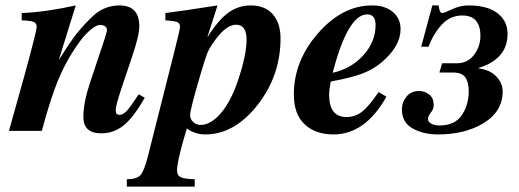

<svg xmlns="http://www.w3.org/2000/svg" viewBox="-20 -482 1911 707"><path d="M491 -135 513 -122Q472 -50 435.5 -20.5Q399 9 353 9Q287 9 287 -51Q287 -104 311 -176L366 -341Q374 -368 374 -369Q374 -390 348 -390Q335 -390 315 -373.5Q295 -357 279 -336Q232 -274 200 -201Q168 -128 134 0H13L70 -204Q115 -368 115 -383Q115 -397 103.5 -401.5Q92 -406 60 -407V-434Q145 -437 259 -462L197 -263H198Q241 -332 264.5 -361Q288 -390 320 -421Q363 -462 420 -462Q493 -462 493 -385Q493 -351 465 -269L430 -165Q406 -94 406 -76Q406 -59 420 -59Q433 -59 447 -74Q461 -89 491 -135Z M744 -347H745Q786 -411 822.5 -436.5Q859 -462 903 -462Q956 -462 984.5 -429.5Q1013 -397 1013 -341Q1013 -203 928 -95Q843 13 736 13Q698 13 668 -9L656 32Q632 115 632 146Q632 164 645.5 170.5Q659 177 697 178V205H447V178Q483 178 497 163Q511 148 525 92L621 -288Q643 -376 643 -382Q643 -396 633 -400.5Q623 -405 589 -407V-434Q640 -440 781 -462ZM849 -391Q809 -391 762 -320Q749 -301 742 -283Q735 -265 718 -207Q680 -79 680 -58Q680 -43 691.5 -32.5Q703 -22 719 -22Q749 -22 781 -52Q827 -97 857.5 -189Q888 -281 888 -336Q888 -391 849 -391Z M1374 -143 1403 -126Q1325 13 1208 13Q1141 13 1101.5 -24.5Q1062 -62 1062 -134Q1062 -258 1151.5 -360Q1241 -462 1350 -462Q1398 -462 1426.5 -438Q1455 -414 1455 -375Q1455 -312 1386 -253Q1354 -226 1312.5 -210.5Q1271 -195 1198 -182Q1192 -152 1192 -133Q1192 -51 1256 -51Q1288 -51 1313.5 -71Q1339 -91 1374 -143ZM1363 -390Q1363 -429 1332 -429Q1261 -429 1205 -214Q1273 -229 1318 -278.5Q1363 -328 1363 -390Z M1572 -462H1595Q1596 -459 1596.5 -455Q1597 -451 1597.5 -448.5Q1598 -446 1599 -443.5Q1600 -441 1600.5 -439.5Q1601 -438 1602.5 -436.5Q1604 -435 1605.5 -434.5Q1607 -434 1609 -434Q1615 -434 1645 -448Q1675 -462 1704 -462Q1764 -462 1799 -442Q1849 -413 1849 -357Q1849 -265 1743 -232V-230Q1784 -225 1807.5 -200.5Q1831 -176 1831 -146Q1831 -70 1758 -27Q1691 13 1592 13Q1539 13 1499.5 -9Q1460 -31 1460 -79Q1460 -106 1477 -126.5Q1494 -147 1523 -147Q1544 -147 1560.5 -134Q1577 -121 1577 -95Q1577 -80 1566.5 -67.5Q1556 -55 1556 -43Q1556 -33 1568.5 -26.5Q1581 -20 1598 -20Q1655 -20 1680.5 -58Q1706 -96 1706 -146Q1706 -178 1694 -196.5Q1682 -215 1647 -215H1598L1608 -249H1662Q1702 -249 1725.5 -280Q1749 -311 1749 -350Q1749 -425 1682 -425Q1638 -425 1607 -391.5Q1576 -358 1558 -310H1531Z"/></svg>

Font: STIX
Style: Bold Italic
Weight: 700
Italic angle: -16.33°
Designer: MicroPress Inc., with final additions and corrections provided by Coen Hoffman, Elsevier (retired)
Version: Version 1.1.1